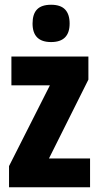

<svg xmlns="http://www.w3.org/2000/svg" viewBox="-20 -788 417 808"><path d="M359 0H18V-89L190 -429H28V-550H352V-453L186 -121H359ZM195 -768Q235 -768 254 -748Q273 -728 273 -689Q273 -650 253.5 -630.5Q234 -611 195 -611Q156 -611 136.5 -630.5Q117 -650 117 -689Q117 -729 136 -748.5Q155 -768 195 -768Z"/></svg>

Font: Noto Sans Khmer ExtraCondensed ExtraBold
Style: Regular
Weight: 800
Width: 2
Designer: Danh Hong and the Monotype Design Team
Foundry: Monotype Imaging Inc.
Version: Version 2.004